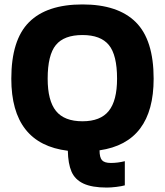

<svg xmlns="http://www.w3.org/2000/svg" viewBox="-20 -674 744 866"><path d="M286 6Q31 -25 31 -319Q31 -494 111 -574Q191 -654 352 -654Q512 -654 592.5 -574Q673 -494 673 -319Q673 -31 429 4Q429 36 440 48.5Q451 61 480 61Q511 61 543 53V162Q529 166 504.5 169Q480 172 462 172Q395 172 356.5 154Q318 136 302.5 100Q287 64 286 6ZM508 -319Q508 -426 471 -471Q434 -516 352 -516Q269 -516 232 -471Q195 -426 195 -319Q195 -220 232.5 -173.5Q270 -127 352 -127Q433 -127 470.5 -173.5Q508 -220 508 -319Z"/></svg>

Font: Kanit SemiBold
Style: Regular
Weight: 600
Designer: Katatrad Team
Foundry: CadsonDemak
Version: Version 1.030